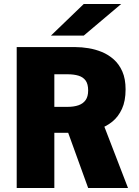

<svg xmlns="http://www.w3.org/2000/svg" viewBox="-20 -934 690 954"><path d="M63 0V-700H356Q385.5 -700 419.5 -694.5Q453.5 -689 486 -675.8Q518.5 -662.5 545.2 -638.8Q572 -615 588 -578.5Q604 -542 604 -490Q604 -432 586 -393Q568 -354 538.8 -330.2Q509.5 -306.5 475 -294.2Q440.5 -282 406.5 -278Q372.5 -274 346 -274H250V0ZM418 0 301.5 -322 484.5 -341 616 0ZM250 -403H315Q347 -403 370 -411Q393 -419 405.5 -436.8Q418 -454.5 418 -484.5Q418 -516.5 405.5 -533.8Q393 -551 370 -558Q347 -565 315 -565H250ZM396 -757H233L396 -914H582Z"/></svg>

Font: Trispace Thin ExtraBold
Style: Regular
Weight: 800
Version: Version 1.210